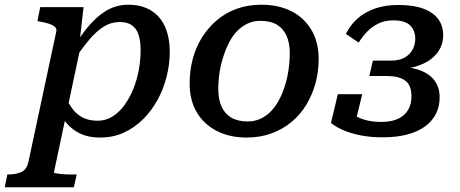

<svg xmlns="http://www.w3.org/2000/svg" viewBox="-96 -568 1943 811"><path d="M-76 223 -65 169H-63Q-28 169 -5.5 158.5Q17 148 24 116L142 -436Q144 -447 136 -454.5Q128 -462 111.5 -467.5Q95 -473 72 -477L62 -479L74 -538H257L239 -381L248 -388L132 159Q131 162 138 163.5Q145 165 156.5 166.5Q168 168 181 168.5Q194 169 205 169H228L216 223ZM135 -147 176 -182Q186 -144 204.5 -116Q223 -88 250.5 -73Q278 -58 316 -58Q351 -58 379.5 -76Q408 -94 430 -124.5Q452 -155 467.5 -193.5Q483 -232 490.5 -274Q498 -316 498 -355Q498 -394 489.5 -420.5Q481 -447 461.5 -461Q442 -475 410 -475Q374 -475 343.5 -456.5Q313 -438 282 -401.5Q251 -365 214 -310L197 -340Q234 -403 271.5 -449.5Q309 -496 351.5 -522Q394 -548 446 -548Q502 -548 541.5 -524Q581 -500 601 -455Q621 -410 621 -349Q621 -297 608 -245Q595 -193 570 -147Q545 -101 509 -65Q473 -29 427.5 -8Q382 13 327 13Q273 13 234.5 -8Q196 -29 172 -65.5Q148 -102 135 -147Z M1105 -198Q1113 -222 1118 -246Q1123 -270 1125.5 -295Q1128 -320 1128 -343Q1128 -386 1114.5 -416.5Q1101 -447 1074 -463.5Q1047 -480 1004 -480Q974 -480 950 -468.5Q926 -457 907 -438Q888 -419 874 -393Q860 -367 850 -337Q842 -314 836.5 -289.5Q831 -265 828.5 -240Q826 -215 826 -192Q826 -149 839.5 -118.5Q853 -88 880.5 -71.5Q908 -55 950 -55Q980 -55 1004.5 -66.5Q1029 -78 1047.5 -97Q1066 -116 1080.5 -142Q1095 -168 1105 -198ZM705 -215Q705 -269 718 -318.5Q731 -368 757 -409.5Q783 -451 820 -482.5Q857 -514 904 -531Q951 -548 1008 -548Q1081 -548 1135 -520.5Q1189 -493 1219.5 -441.5Q1250 -390 1250 -319Q1250 -265 1236.5 -216Q1223 -167 1197.5 -125Q1172 -83 1135 -52.5Q1098 -22 1050.5 -4.5Q1003 13 946 13Q874 13 819.5 -15Q765 -43 735 -94Q705 -145 705 -215Z M1565 -482Q1530 -482 1503 -469Q1476 -456 1455.5 -435Q1435 -414 1419 -388L1365 -425Q1384 -463 1414.5 -490Q1445 -517 1488 -532Q1531 -547 1587 -547Q1650 -547 1692 -531.5Q1734 -516 1755 -487.5Q1776 -459 1776 -418Q1776 -391 1764 -365.5Q1752 -340 1726 -319.5Q1700 -299 1658.5 -286.5Q1617 -274 1559 -274L1601 -299L1595 -264L1566 -288Q1624 -288 1668 -274.5Q1712 -261 1736.5 -231.5Q1761 -202 1761 -157Q1761 -119 1746 -88.5Q1731 -58 1701.5 -35.5Q1672 -13 1626.5 -0.5Q1581 12 1521 12Q1466 12 1423.5 3Q1381 -6 1350 -20Q1319 -34 1302 -49L1331 -170H1434L1405 -51Q1393 -51 1383.5 -61Q1374 -71 1370.5 -85.5Q1367 -100 1372 -113Q1381 -95 1401 -81.5Q1421 -68 1450 -60.5Q1479 -53 1515 -53Q1558 -53 1586 -66.5Q1614 -80 1628 -104Q1642 -128 1642 -161Q1642 -209 1615 -228Q1588 -247 1539 -247H1464L1479 -312H1556Q1590 -312 1612.5 -324.5Q1635 -337 1646.5 -358Q1658 -379 1658 -404Q1658 -439 1636.5 -460.5Q1615 -482 1565 -482Z"/></svg>

Font: Roboto Serif Medium
Style: Italic
Weight: 500
Italic angle: -10°
Designer: Greg Gazdowicz
Foundry: Commercial Type
Version: Version 1.008